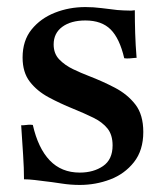

<svg xmlns="http://www.w3.org/2000/svg" viewBox="-20 -512 464 544"><path d="M73 -158Q88 -92 121 -57.5Q154 -23 206 -23Q245 -23 272 -41.5Q299 -60 299 -100Q299 -130 284.5 -148Q270 -166 244.5 -178.5Q219 -191 187 -204Q150 -219 117.5 -236.5Q85 -254 64.5 -280.5Q44 -307 44 -349Q44 -397 69.5 -428.5Q95 -460 135.5 -476Q176 -492 222 -492Q245 -492 268 -489Q291 -486 293 -486Q313 -483 330 -482.5Q347 -482 348 -482Q349 -482 352.5 -482Q356 -482 362 -483Q362 -451 363 -418Q364 -385 367 -348Q366 -348 363 -348Q354 -347 346.5 -346.5Q339 -346 332 -347Q319 -403 293.5 -428.5Q268 -454 222 -454Q181 -454 156.5 -436Q132 -418 132 -386Q132 -360 148 -343.5Q164 -327 187 -316Q210 -305 231 -297Q270 -282 305.5 -263.5Q341 -245 363.5 -216Q386 -187 386 -138Q386 -86 359.5 -52.5Q333 -19 292 -3.5Q251 12 206 12Q180 12 154.5 8Q129 4 127 4Q125 4 110.5 2Q96 0 78.5 -2Q61 -4 48 -4Q48 -35 45.5 -73Q43 -111 40 -157Q42 -157 45 -157Q54 -158 60.5 -158.5Q67 -159 73 -158Z"/></svg>

Font: Castoro
Style: Regular
Weight: 400
Designer: John Hudson
Foundry: Tiro Typeworks Ltd.
Version: Version 2.04